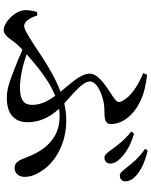

<svg xmlns="http://www.w3.org/2000/svg" viewBox="90 -886 820 1040"><g transform="rotate(90 500.0 -366.0)"><path d="M787 -565C805 -540 817 -522 833 -522C852 -521 866 -534 866 -553C866 -573 856 -591 834 -612C805 -640 767 -663 704 -682L692 -667C740 -630 767 -592 787 -565ZM882 -649C903 -624 914 -605 931 -605C949 -605 962 -616 962 -636C962 -658 950 -678 925 -699C898 -721 858 -741 796 -756L786 -742C839 -705 862 -674 882 -649ZM64 -158 45 -157C39 -138 35 -116 35 -94C35 -38 102 24 142 24C178 24 196 -25 229 -58L250 -78C298 -55 342 -39 380 -24C432 -4 467 7 512 7C594 7 642 -32 642 -105C642 -164 621 -219 569 -276C583 -278 597 -279 611 -279C739 -279 800 -185 832 -101C846 -61 860 -35 889 -35C923 -35 938 -62 938 -89C938 -122 927 -152 899 -192C855 -254 760 -315 632 -315C601 -315 570 -311 540 -304C490 -350 421 -404 421 -442C421 -486 505 -515 551 -520C594 -525 652 -512 652 -557C652 -620 603 -679 536 -712C492 -736 439 -746 385 -753L376 -732C446 -703 506 -662 527 -618C536 -601 535 -591 516 -577C476 -547 379 -497 379 -443C379 -393 430 -342 477 -284C391 -252 309 -198 227 -143C155 -97 136 -87 119 -87C99 -87 76 -116 64 -158ZM499 -255C532 -210 548 -173 548 -129C548 -89 525 -64 455 -64C401 -64 331 -80 274 -100C349 -167 423 -225 499 -255Z"/></g></svg>

Font: Noto Serif CJK SC SemiBold
Style: Regular
Weight: 600
Designer: Ryoko NISHIZUKA 西塚涼子 (kana & ideographs); Frank Grießhammer (Latin, Greek & Cyrillic); Wenlong ZHANG 张文龙 (bopomofo); San
Foundry: Adobe
Version: Version 2.001;hotconv 1.1.0;makeotfexe 2.6.0